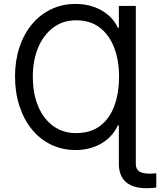

<svg xmlns="http://www.w3.org/2000/svg" viewBox="-20 -758 822 985"><path d="M676.8 -727.5V0H589.8V-114.7H584.5Q557.1 -55.2 499.5 -21.7Q441.9 11.7 367.2 11.7Q299.3 11.7 242.2 -15.9Q185.1 -43.5 143.8 -94Q102.5 -144.5 79.8 -213.9Q57.1 -283.2 57.1 -365.7Q57.1 -446.8 79.6 -514.9Q102.1 -583 143.3 -632.8Q184.6 -682.6 241.7 -710.2Q298.8 -737.8 367.2 -737.8Q442.4 -737.8 500.2 -705.1Q558.1 -672.4 584.5 -615.7H589.8V-727.5ZM369.1 -75.2Q446.3 -75.2 495.1 -113.3Q543.9 -151.4 567.4 -217Q590.8 -282.7 590.8 -364.7Q590.8 -446.3 566.4 -511.7Q542 -577.1 493.2 -615.5Q444.3 -653.8 370.1 -653.8Q303.2 -653.8 253.4 -616.7Q203.6 -579.6 176 -514.4Q148.4 -449.2 148.4 -364.7Q148.4 -276.4 176.5 -211.2Q204.6 -146 254.4 -110.6Q304.2 -75.2 369.1 -75.2ZM731 207.5Q661.6 207.5 625.7 175.5Q589.8 143.6 589.8 83.5V0H676.8V83.5Q676.8 108.9 693.6 120.8Q710.4 132.8 749.5 132.8Q755.9 132.8 764.9 132.3Q773.9 131.8 781.7 130.9V204.1Q773.9 205.6 760.5 206.5Q747.1 207.5 731 207.5Z"/></svg>

Font: Inter 17pt
Style: Regular
Weight: 400
Version: Version 4.001;git-66647c0bb